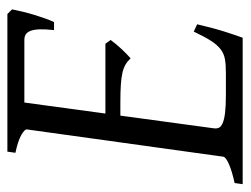

<svg xmlns="http://www.w3.org/2000/svg" viewBox="-96 -558 655 502"><g transform="rotate(-90 231.0 -307.5)"><path d="M418 -119.1Q408.2 -76.7 398.2 -45.4Q388.2 -14.2 382.8 0H0L2.9 -21Q33.7 -27.8 52.2 -35.9Q70.8 -43.9 71.8 -50.8L143.1 -564Q144 -569.8 128.9 -578.6Q113.8 -587.4 82 -594.2L85 -615.2H444.8L457 -603Q454.6 -590.3 450.9 -575.2Q447.3 -560.1 442.6 -544.9Q438 -529.8 433.1 -516.1Q428.2 -502.4 423.8 -493.2H402.8Q405.3 -515.6 404.8 -530.5Q404.3 -545.4 400.9 -554.4Q397.5 -563.5 391.6 -567.1Q385.7 -570.8 377 -570.8H213.4L184.6 -358.9H367.2L377 -345.2Q372.1 -338.4 366 -331.1Q359.9 -323.7 353.3 -316.7Q346.7 -309.6 340.3 -303.5Q334 -297.4 329.1 -293Q321.3 -301.3 312.5 -306.4Q303.7 -311.5 290.8 -314.5Q277.8 -317.4 259 -318.6Q240.2 -319.8 212.9 -319.8H179.2L146 -75.2Q145 -67.9 147.5 -62.3Q149.9 -56.6 159.2 -52.5Q168.5 -48.3 186 -46.1Q203.6 -43.9 232.9 -43.9H292Q312.5 -43.9 326.7 -46.4Q340.8 -48.8 352.3 -57.4Q363.8 -65.9 374.5 -82.5Q385.3 -99.1 398.9 -127.9Z"/></g></svg>

Font: Gentium Plus CyrE
Style: Italic
Weight: 400
Italic angle: -8°
Designer: J. Victor Gaultney, Annie Olsen, Iska Routamaa, Becca Hirsbrunner
Foundry: SIL International
Version: Version 5.000